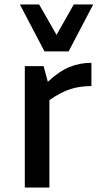

<svg xmlns="http://www.w3.org/2000/svg" viewBox="-20 -839 459 859"><path d="M69 0ZM389 -454Q340 -454 297 -441Q254 -428 201 -391V0H91V-543H175L194 -473Q244 -520 290.5 -539Q337 -558 389 -558ZM397 -819 287 -609H179L69 -819H155L233 -683L310 -819Z"/></svg>

Font: Martel Sans SemiBold
Style: Regular
Weight: 600
Designer: Dan Reynolds and Mathieu Réguer
Foundry: Dan Reynolds and Mathieu Réguer
Version: Version 1.002; ttfautohint (v1.1) -l 5 -r 5 -G 72 -x 0 -D la